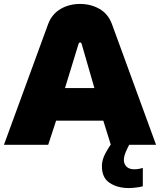

<svg xmlns="http://www.w3.org/2000/svg" viewBox="-20 -733 810 972"><path d="M632 219Q574 219 534.5 192.5Q495 166 496 106Q496 76 514 42.5Q532 9 555.5 -21.5Q579 -52 597.5 -72Q616 -92 619 -95L676 -69Q675 -66 664 -50Q653 -34 640 -11Q627 12 617 35.5Q607 59 607 77Q607 97 620.5 110.5Q634 124 659 124Q671 124 682.5 122Q694 120 703 117V210Q690 214 669 216.5Q648 219 632 219ZM0 0 224 -612Q243 -662 286.5 -687.5Q330 -713 385 -713Q440 -713 483.5 -688Q527 -663 546 -613L770 0H541L503 -122H264L224 0ZM309 -287H458L393 -512Q392 -515 390 -516.5Q388 -518 385 -518Q383 -518 381 -516.5Q379 -515 378 -512Z"/></svg>

Font: MuseoModerno Thin Black
Style: Regular
Weight: 900
Version: Version 1.002